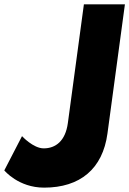

<svg xmlns="http://www.w3.org/2000/svg" viewBox="-42 -845 593 880"><path d="M530.5 -825H342.5L269 -281C257.8 -198 212.3 -165 158.3 -165C110.3 -165 58.9 -221 58.9 -221L-22.3 -64C-22.3 -64 42 15 160 15C325 15 428.6 -71 450.5 -233Z"/></svg>

Font: Hussar Techniczny
Style: Bold 
Weight: 700
Foundry: Cannot Into Space Fonts
Version: Version 0.77